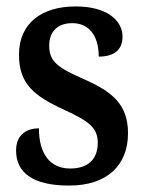

<svg xmlns="http://www.w3.org/2000/svg" viewBox="-20 -567 448 597"><path d="M195 10C312 10 378 -52 378 -153C378 -243 328 -283 238 -322C159 -357 133 -376 133 -425C133 -468 158 -495 205 -495C255 -495 287 -458 287 -391C336 -391 361 -413 361 -453C361 -502 315 -547 215 -547C110 -547 39 -495 39 -397C39 -307 84 -269 183 -224C257 -190 284 -169 284 -123C284 -75 257 -43 198 -43C134 -43 101 -91 101 -168C65 -168 30 -150 30 -99C30 -30 82 10 195 10Z"/></svg>

Font: Noto Serif Devanagari Condensed SemiBold
Style: Regular
Weight: 600
Width: 3
Designer: Universal Thirst, Indian Type Foundry and the Monotype Design Team
Foundry: Monotype Imaging Inc.
Version: Version 2.004